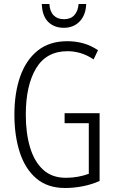

<svg xmlns="http://www.w3.org/2000/svg" viewBox="-20 -930 573 960"><path d="M303 -364H478V-25Q437 -7 392.5 1.5Q348 10 306 10Q218 10 162 -37.5Q106 -85 79 -168Q52 -251 52 -357Q52 -465 81 -547.5Q110 -630 168.5 -677Q227 -724 317 -724Q358 -724 396 -713.5Q434 -703 470 -679L448 -633Q415 -655 382.5 -664.5Q350 -674 318 -674Q212 -674 160.5 -588.5Q109 -503 109 -356Q109 -265 130 -194Q151 -123 195 -82Q239 -41 310 -41Q341 -41 370.5 -46.5Q400 -52 424 -61V-314H303ZM411 -910Q409 -855 378.5 -823Q348 -791 299 -791Q251 -791 221 -820.5Q191 -850 189 -910H227Q229 -873 248 -853.5Q267 -834 300 -834Q333 -834 351.5 -854Q370 -874 373 -910Z"/></svg>

Font: Noto Sans Thai ExtCond Light
Style: Regular
Weight: 300
Width: 2
Designer: Monotype Design Team
Foundry: Monotype Imaging Inc.
Version: Version 2.002; ttfautohint (v1.8.4.7-5d5b)